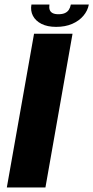

<svg xmlns="http://www.w3.org/2000/svg" viewBox="-20 -823 410 843"><path d="M10 0H179.5L298.5 -675H129.5ZM226.5 -705Q266.5 -705 297 -718.2Q327.5 -731.5 346.2 -753.8Q365 -776 370 -803H291Q288.5 -789.5 282.2 -780Q276 -770.5 264.8 -765.5Q253.5 -760.5 236.5 -760.5Q220.5 -760.5 211 -765.5Q201.5 -770.5 198.2 -780Q195 -789.5 197 -803H118Q113 -776 124.5 -753.8Q136 -731.5 162 -718.2Q188 -705 226.5 -705Z"/></svg>

Font: Anybody UltraCondensed Thin
Style: Bold Italic
Weight: 700
Italic angle: -10°
Version: Version 1.111